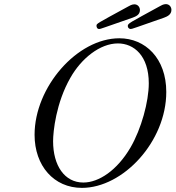

<svg xmlns="http://www.w3.org/2000/svg" viewBox="-20 -891 853 933"><path d="M601 -764C601 -756 608 -750 615 -750C622 -750 633 -755 777 -805C793 -811 813 -820 813 -843C813 -857 803 -871 786 -871C774 -871 762 -864 757 -861C608 -779 601 -778 601 -764ZM449 -765C449 -761 451 -750 462 -750C469 -750 479 -755 624 -805C640 -811 660 -819 660 -842C660 -856 650 -870 633 -870C621 -870 609 -863 604 -860C445 -773 449 -777 449 -765ZM148 -236C148 -85 242 22 378 22C578 22 788 -203 788 -444C788 -608 686 -705 560 -705C355 -705 148 -468 148 -236ZM238 -205C238 -251 252 -391 322 -513C375 -607 466 -680 553 -680C631 -680 703 -620 703 -486C703 -398 667 -265 614 -174C549 -63 460 -4 385 -4C294 -4 238 -86 238 -205Z"/></svg>

Font: CMU Serif
Style: Italic
Weight: 500
Italic angle: -14.04°
Version: Version 0.7.0